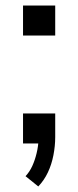

<svg xmlns="http://www.w3.org/2000/svg" viewBox="-20 -517 282 692"><path d="M118 155 72 118Q87 102 96.5 81Q106 60 112 35Q118 10 119 -15L132 0H63V-108H179V-23Q179 9 172.5 42.5Q166 76 152.5 104.5Q139 133 118 155ZM63 -389V-497H179V-389Z"/></svg>

Font: Nunito Sans 7pt Condensed Medium
Style: Regular
Weight: 500
Width: 3
Designer: Vernon Adams
Foundry: Vernon Adams
Version: Version 3.101;gftools[0.9.27]